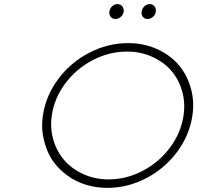

<svg xmlns="http://www.w3.org/2000/svg" viewBox="-20 -909 956 930"><path d="M188 -350.1Q201.7 -445.3 262 -526.1Q322.3 -606.9 412.4 -653.6Q502.4 -700.2 601.1 -700.2Q674.8 -700.2 737.8 -672.6Q800.8 -645 842.3 -598.1Q883.8 -551.3 903.1 -486.3Q922.4 -421.4 912.1 -350.1Q898.4 -254.9 838.6 -174.1Q778.8 -93.3 688.7 -46.1Q598.6 1 500 1Q450.7 1 405.5 -11.5Q360.4 -23.9 324 -46.9Q287.6 -69.8 258.3 -101.8Q229 -133.8 211.9 -172.9Q194.8 -211.9 187.5 -256.8Q180.2 -301.8 188 -350.1ZM231 -350.1Q221.7 -287.1 239 -229.7Q256.3 -172.4 293.2 -130.9Q330.1 -89.4 385.7 -64.7Q441.4 -40 505.9 -40Q591.8 -40 671.1 -81.5Q750.5 -123 803.7 -194.6Q856.9 -266.1 869.1 -350.1Q878.4 -413.1 861.3 -470.5Q844.2 -527.8 807.4 -569.1Q770.5 -610.4 715.1 -634.8Q659.7 -659.2 595.2 -659.2Q509.3 -659.2 429.7 -617.9Q350.1 -576.7 296.6 -505.4Q243.2 -434.1 231 -350.1ZM509.8 -853Q512.2 -868.2 523.4 -878.7Q534.7 -889.2 548.8 -889.2Q563 -889.2 572 -878.7Q581.1 -868.2 579.1 -853Q577.1 -837.9 565.2 -827.4Q553.2 -816.9 539.1 -816.9Q524.9 -816.9 516.4 -827.4Q507.8 -837.9 509.8 -853ZM672.1 -827.4Q663.6 -837.9 666 -853Q668.5 -868.2 679.7 -878.7Q690.9 -889.2 705.1 -889.2Q719.2 -889.2 728 -878.7Q736.8 -868.2 734.9 -853Q732.9 -837.9 720.9 -827.4Q709 -816.9 694.8 -816.9Q680.7 -816.9 672.1 -827.4Z"/></svg>

Font: Trueno UltraLight
Style: Italic
Weight: 250
Designer: Julieta Ulanovsky
Foundry: Julieta Ulanovsky
Version: Version 3.001b | FøM Fix